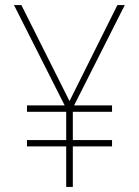

<svg xmlns="http://www.w3.org/2000/svg" viewBox="-20 -734 545 754"><path d="M253 -337 441 -714H470L271 -320H420V-295H266V-184H420V-159H266V0H240V-159H86V-184H240V-295H86V-320H234L35 -714H64Z"/></svg>

Font: Noto Sans Lao Looped SemiCondensed Thin
Style: Regular
Weight: 100
Width: 4
Designer: Mark Frömberg, Ben Mitchell
Foundry: The Fontpad Ltd
Version: Version 1.002; ttfautohint (v1.8.4.7-5d5b)